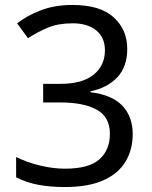

<svg xmlns="http://www.w3.org/2000/svg" viewBox="-20 -744 612 774"><path d="M493 -547Q493 -475 453 -432.5Q413 -390 345 -376V-372Q431 -362 473 -318Q515 -274 515 -203Q515 -141 486 -92.5Q457 -44 396.5 -17Q336 10 241 10Q185 10 137 1.5Q89 -7 45 -29V-111Q90 -89 142 -76.5Q194 -64 242 -64Q338 -64 380.5 -101.5Q423 -139 423 -205Q423 -272 370.5 -301.5Q318 -331 223 -331H154V-406H224Q312 -406 357.5 -443Q403 -480 403 -541Q403 -593 368 -621.5Q333 -650 273 -650Q215 -650 174 -633Q133 -616 93 -590L49 -650Q87 -680 143.5 -702Q200 -724 272 -724Q384 -724 438.5 -674Q493 -624 493 -547Z"/></svg>

Font: Noto Sans Old Hungarian
Style: Regular
Weight: 400
Designer: Monotype Design Team
Foundry: Monotype Imaging Inc.
Version: Version 2.005; ttfautohint (v1.8.4.7-5d5b)